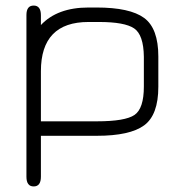

<svg xmlns="http://www.w3.org/2000/svg" viewBox="-20 -488 651 690"><path d="M549 -285V-176Q549 -75 498 -37.5Q447 0 328 0H127V147Q127 182 101 182Q75 182 75 147V-434Q75 -468 101 -468Q127 -468 127 -433V-398Q186 -461 298 -461H327Q447 -461 498 -423.5Q549 -386 549 -285ZM497 -177V-284Q496 -363 462 -386Q428 -409 336 -409H298Q127 -409 127 -232V-52H328Q430 -52 463.5 -75Q497 -98 497 -177Z"/></svg>

Font: Jura
Style: Regular
Weight: 400
Designer: Daniel Johnson, Alexei Vanyashin
Foundry: Daniel Johnson
Version: Version 5.103